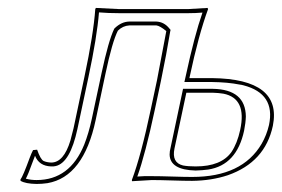

<svg xmlns="http://www.w3.org/2000/svg" viewBox="-20 -452 708 482"><path d="M279.3 -429.2H452.1Q452.1 -429.2 501 -432.1L502.4 -429.2Q478.5 -364.3 456.1 -258.8L455.6 -255.9H512.2Q688.5 -253.9 665 -136.2Q645.5 -44.9 552.2 -12.2Q511.2 1.5 462.4 2Q442.4 2 411.6 1Q380.4 0 360.8 0L311.5 2.9L311 0Q334 -61 358.9 -179.2L374 -250Q374 -250 397.5 -374Q381.3 -387.2 372.6 -388.2H304.7Q288.1 -387.2 275.9 -375Q261.7 -347.2 244.6 -266.1L220.2 -150.9Q189.9 -7.8 99.1 7.8Q85.4 9.8 71.8 9.8Q43.9 9.3 31.7 2L31.2 -1Q37.6 -9.3 54.7 -56.2Q59.1 -67.9 63 -75.2L73.2 -76.2Q81.5 -52.2 89.4 -47.9Q97.2 -44.4 108.4 -43.9Q140.1 -43.9 156.7 -99.1Q160.6 -113.3 164.6 -129.9L191.9 -258.8Q214.8 -366.7 219.2 -429.2L220.7 -432.1Q222.7 -432.1 279.3 -429.2ZM583 -126Q600.1 -205.1 541 -216.8Q528.8 -218.8 514.6 -219.2H447.8L418 -79.1Q410.6 -43.5 439.5 -36.6Q452.1 -34.2 471.2 -34.2Q535.2 -34.2 561 -70.3Q575.7 -92.3 583 -126ZM279.3 -418.9Q252 -418.9 228.5 -420.9Q223.6 -359.4 201.7 -256.8L174.3 -127.9Q156.2 -43.9 120.1 -35.2Q113.8 -33.7 108.4 -34.2Q78.1 -35.2 67.9 -61Q65.4 -54.7 60.5 -41.5Q51.3 -15.6 44.9 -3.4Q57.6 0 71.8 0Q155.3 0 191.4 -88.9Q202.6 -117.2 210.4 -153.3L234.9 -268.1Q252.4 -350.1 266.6 -379.4L267.6 -380.9L268.6 -381.8Q285.2 -397.5 304.7 -397.9H372.6Q392.1 -397 405.3 -380.4L408.2 -377L407.2 -372.6Q398.4 -318.4 383.8 -248L368.7 -176.8Q344.7 -64.5 324.7 -8.8Q341.8 -10.3 360.8 -9.8Q381.3 -9.8 412.4 -8.8Q443.4 -7.8 462.4 -7.8Q587.9 -7.8 636.7 -90.8Q649.4 -112.8 655.3 -138.2Q671.9 -216.8 591.3 -237.8Q585.9 -239.3 581.5 -239.7Q551.8 -245.6 512.2 -246.1H442.9L446.3 -261.2Q468.3 -363.3 488.3 -420.4Q471.7 -418.9 452.1 -418.9ZM592.8 -124Q574.2 -37.6 502.9 -26.4Q488.3 -24.4 471.2 -23.9Q406.7 -25.4 405.8 -64Q405.8 -72.3 408.2 -81.1L439.5 -229H514.6Q596.2 -227.5 597.2 -159.7Q596.7 -143.6 592.8 -124Z"/></svg>

Font: Linux Biolinum Outline O
Style: Italic
Weight: 400
Italic angle: -12°
Designer: Philipp H. Poll
Foundry: Philipp H. Poll
Version: Version 0.6.2